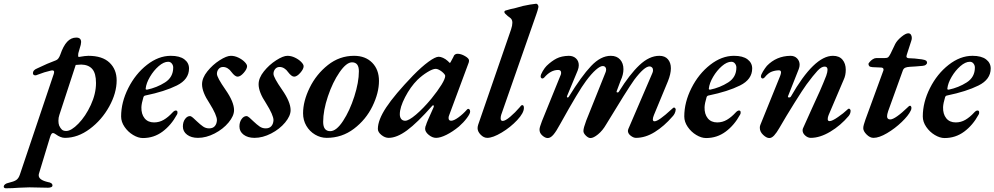

<svg xmlns="http://www.w3.org/2000/svg" viewBox="-135 -727 5345 1032"><path d="M-115 275Q-114 268 -107 263Q-100 258 -90 256Q-60 249 -47.5 240.5Q-35 232 -28 211L149 -315Q156 -333 156 -340Q156 -351 140 -348Q104 -340 66 -325Q60 -322 55 -322Q49 -322 45.5 -325Q42 -328 42 -334Q42 -350 64 -359Q122 -387 166 -403Q180 -408 189 -433Q205 -480 226 -502.5Q247 -525 275 -525Q301 -525 301 -501Q301 -498 299 -486L286 -441Q285 -437 285 -430Q285 -419 290 -421Q324 -427 340 -427Q415 -427 453.5 -390.5Q492 -354 492 -295Q492 -227 452 -154.5Q412 -82 347.5 -34Q283 14 214 14Q191 14 165 -5Q155 -12 150 -12Q145 -12 141.5 -7Q138 -2 134 10L76 201Q73 209 73 215Q73 228 85.5 237Q98 246 124 252Q133 253 140 257.5Q147 262 147 270Q147 276 140 279Q133 282 123 282Q91 282 73 281L23 280Q9 280 -33 282Q-68 285 -103 285Q-115 285 -115 275ZM381 -281Q381 -333 361 -356Q341 -379 302 -380Q294 -380 272 -378L184 -109Q179 -95 179 -78Q179 -63 183 -52Q190 -37 198 -30Q206 -23 221 -23Q248 -23 286.5 -62.5Q325 -102 353 -162.5Q381 -223 381 -281Z M516 -101Q516 -177 554.5 -253.5Q593 -330 655 -378.5Q717 -427 783 -427Q831 -427 856 -408Q881 -389 881 -359Q881 -300 815.5 -267.5Q750 -235 648 -214Q639 -213 636 -205Q626 -172 625 -151Q624 -114 642 -91.5Q660 -69 693 -69Q721 -69 745 -83Q769 -97 792 -122Q802 -133 810 -133Q819 -133 819 -123Q819 -114 816 -111Q785 -54 738.5 -19.5Q692 15 633 15Q608 15 580.5 -1.5Q553 -18 534.5 -45Q516 -72 516 -101ZM796 -364Q796 -376 788.5 -385.5Q781 -395 769 -395Q745 -395 718 -371.5Q691 -348 671 -314Q651 -280 648 -251V-249Q648 -245 655 -245Q708 -256 752 -284Q796 -312 796 -364Z M848 -47Q848 -71 859.5 -87Q871 -103 886 -103Q892 -103 902 -94.5Q912 -86 923 -75Q942 -57 956.5 -47Q971 -37 989 -37Q1009 -37 1019.5 -49Q1030 -61 1031 -81Q1031 -108 991 -172Q951 -232 951 -274Q951 -308 979.5 -343.5Q1008 -379 1045.5 -403Q1083 -427 1106 -427Q1126 -427 1146 -417.5Q1166 -408 1179.5 -394.5Q1193 -381 1193 -371Q1193 -356 1175 -335.5Q1157 -315 1142 -315Q1128 -315 1109 -340Q1101 -352 1089 -359.5Q1077 -367 1064 -367Q1049 -367 1040 -356Q1031 -345 1031 -330Q1031 -311 1077 -245Q1123 -179 1123 -135Q1123 -104 1093.5 -68.5Q1064 -33 1018.5 -9.5Q973 14 929 14Q893 14 870.5 -3Q848 -20 848 -47Z M1152 -47Q1152 -71 1163.5 -87Q1175 -103 1190 -103Q1196 -103 1206 -94.5Q1216 -86 1227 -75Q1246 -57 1260.5 -47Q1275 -37 1293 -37Q1313 -37 1323.5 -49Q1334 -61 1335 -81Q1335 -108 1295 -172Q1255 -232 1255 -274Q1255 -308 1283.5 -343.5Q1312 -379 1349.5 -403Q1387 -427 1410 -427Q1430 -427 1450 -417.5Q1470 -408 1483.5 -394.5Q1497 -381 1497 -371Q1497 -356 1479 -335.5Q1461 -315 1446 -315Q1432 -315 1413 -340Q1405 -352 1393 -359.5Q1381 -367 1368 -367Q1353 -367 1344 -356Q1335 -345 1335 -330Q1335 -311 1381 -245Q1427 -179 1427 -135Q1427 -104 1397.5 -68.5Q1368 -33 1322.5 -9.5Q1277 14 1233 14Q1197 14 1174.5 -3Q1152 -20 1152 -47Z M1494 -118Q1494 -183 1529.5 -255.5Q1565 -328 1627.5 -377.5Q1690 -427 1768 -427Q1829 -427 1865.5 -390Q1902 -353 1902 -292Q1902 -228 1867 -156Q1832 -84 1767.5 -35Q1703 14 1621 14Q1588 14 1558.5 -3.5Q1529 -21 1511.5 -51Q1494 -81 1494 -118ZM1794 -344Q1794 -392 1757 -392Q1727 -392 1690 -338.5Q1653 -285 1627.5 -209Q1602 -133 1602 -72Q1602 -22 1640 -22Q1673 -22 1709 -77Q1745 -132 1769.5 -208.5Q1794 -285 1794 -344Z M1896 -34Q1896 -82 1941 -150Q1986 -218 2085 -321Q2131 -368 2168 -395Q2205 -422 2223 -422Q2233 -422 2246.5 -416Q2260 -410 2272 -399Q2281 -389 2282 -389Q2284 -389 2285 -390Q2286 -391 2288 -395Q2293 -405 2298.5 -414.5Q2304 -424 2304 -426Q2306 -431 2311.5 -434.5Q2317 -438 2324 -438Q2343 -438 2364.5 -425.5Q2386 -413 2386 -402Q2386 -393 2383 -387L2279 -107Q2276 -100 2276 -93Q2276 -78 2290 -78Q2304 -78 2328.5 -95.5Q2353 -113 2375 -138Q2379 -142 2381 -142Q2386 -142 2389 -138Q2392 -134 2392 -127Q2392 -116 2374.5 -92.5Q2357 -69 2332 -47Q2298 -19 2265 -2.5Q2232 14 2209 14Q2189 14 2169.5 -2Q2150 -18 2150 -35Q2150 -45 2156 -58Q2155 -61 2195 -149Q2197 -155 2197 -156Q2197 -160 2194.5 -161Q2192 -162 2189 -159Q2108 -67 2053 -26.5Q1998 14 1954 14Q1934 14 1915 -1.5Q1896 -17 1896 -34ZM2184 -197Q2218 -239 2238 -271.5Q2258 -304 2258 -319Q2258 -327 2240 -342Q2220 -357 2207 -357Q2191 -357 2162.5 -339.5Q2134 -322 2109 -298Q2071 -260 2042.5 -205Q2014 -150 2014 -113Q2014 -97 2021.5 -87.5Q2029 -78 2043 -78Q2062 -78 2101 -111Q2140 -144 2184 -197Z M2432 -38Q2432 -46 2435 -56L2612 -569Q2619 -590 2619 -605Q2619 -623 2606 -632Q2596 -638 2580 -654Q2576 -658 2576 -663Q2576 -668 2581 -670Q2610 -679 2636 -684L2676 -695Q2694 -699 2714.5 -702.5Q2735 -706 2747 -707Q2752 -707 2756 -701Q2760 -695 2759 -689Q2755 -670 2748 -651L2559 -110Q2556 -100 2556 -91Q2556 -77 2567 -77Q2581 -77 2607.5 -99.5Q2634 -122 2658 -150Q2666 -162 2672 -162Q2681 -162 2681 -147Q2681 -120 2645 -81.5Q2609 -43 2561.5 -14.5Q2514 14 2484 14Q2465 14 2448.5 -3Q2432 -20 2432 -38Z M2765 -32Q2765 -42 2778 -76L2879 -325Q2881 -329 2881 -336Q2881 -351 2865 -351Q2825 -351 2790 -310Q2785 -305 2780 -305Q2777 -305 2774 -308Q2771 -311 2771 -316Q2771 -326 2782 -344.5Q2793 -363 2803 -373Q2830 -399 2856.5 -412.5Q2883 -426 2922 -427Q2946 -427 2961 -413Q2976 -399 2976 -376Q2976 -363 2970 -348L2913 -211L2912 -207Q2912 -203 2916 -203Q2921 -203 2923 -208Q2990 -317 3042 -372Q3094 -427 3148 -427Q3180 -427 3198 -407Q3216 -387 3216 -355Q3216 -326 3201 -294L3180 -238L3179 -234Q3179 -230 3184 -230Q3190 -230 3192 -235Q3249 -327 3302 -377Q3355 -427 3409 -427Q3439 -427 3455 -408.5Q3471 -390 3471 -360Q3471 -330 3455 -290L3380 -109Q3374 -94 3374 -86Q3374 -75 3383 -75Q3405 -75 3474 -139Q3484 -149 3488 -149Q3491 -149 3494 -145.5Q3497 -142 3497 -138Q3495 -116 3479 -100Q3435 -49 3384.5 -17.5Q3334 14 3283 14Q3270 14 3255 2.5Q3240 -9 3240 -24Q3240 -27 3242 -33L3371 -333Q3375 -341 3375 -350Q3375 -359 3369.5 -364.5Q3364 -370 3357 -370Q3329 -371 3274 -298Q3233 -240 3123 -58Q3104 -25 3079.5 -5Q3055 15 3039 15Q3027 15 3013.5 1.5Q3000 -12 3001 -24Q3001 -39 3016 -79L3119 -336Q3123 -345 3123 -353Q3123 -362 3118 -367Q3113 -372 3106 -372Q3092 -373 3068 -352Q3044 -331 3015 -292Q2977 -242 2877 -62Q2855 -21 2839.5 -3Q2824 15 2809 15Q2795 15 2779.5 1Q2764 -13 2765 -32Z M3543 -101Q3543 -177 3581.5 -253.5Q3620 -330 3682 -378.5Q3744 -427 3810 -427Q3858 -427 3883 -408Q3908 -389 3908 -359Q3908 -300 3842.5 -267.5Q3777 -235 3675 -214Q3666 -213 3663 -205Q3653 -172 3652 -151Q3651 -114 3669 -91.5Q3687 -69 3720 -69Q3748 -69 3772 -83Q3796 -97 3819 -122Q3829 -133 3837 -133Q3846 -133 3846 -123Q3846 -114 3843 -111Q3812 -54 3765.5 -19.5Q3719 15 3660 15Q3635 15 3607.5 -1.5Q3580 -18 3561.5 -45Q3543 -72 3543 -101ZM3823 -364Q3823 -376 3815.5 -385.5Q3808 -395 3796 -395Q3772 -395 3745 -371.5Q3718 -348 3698 -314Q3678 -280 3675 -251V-249Q3675 -245 3682 -245Q3735 -256 3779 -284Q3823 -312 3823 -364Z M3949 -40Q3949 -49 3952 -56L4058 -318Q4063 -331 4063 -338Q4063 -349 4052 -349Q4033 -349 4013.5 -342Q3994 -335 3974 -310Q3969 -305 3964 -305Q3961 -305 3958 -308Q3955 -311 3955 -316Q3955 -325 3966 -343Q3977 -361 3987 -373Q4038 -426 4114 -427Q4136 -427 4149.5 -413Q4163 -399 4163 -379Q4163 -368 4158 -355L4101 -211L4100 -208Q4100 -203 4107 -203Q4113 -203 4116 -208Q4241 -427 4342 -427Q4376 -427 4393.5 -406Q4411 -385 4411 -352Q4411 -322 4400 -299L4319 -109Q4314 -97 4314 -87Q4314 -76 4324 -76Q4338 -76 4369.5 -98Q4401 -120 4414 -133Q4424 -143 4428 -143Q4431 -143 4434 -139.5Q4437 -136 4437 -132Q4437 -117 4427 -104Q4383 -52 4327.5 -19Q4272 14 4223 14Q4207 14 4193 1.5Q4179 -11 4179 -26Q4179 -33 4181 -37Q4221 -126 4230 -146Q4276 -243 4306 -320Q4313 -340 4313 -352Q4313 -369 4298 -369Q4281 -370 4259 -346.5Q4237 -323 4200 -273Q4181 -247 4135 -173.5Q4089 -100 4054 -39Q4039 -13 4026 1Q4013 15 4000 15Q3985 15 3967 -2Q3949 -19 3949 -40Z M4505 -38Q4505 -47 4508.5 -58.5Q4512 -70 4517 -85L4611 -342Q4614 -348 4614 -353Q4614 -359 4610 -361.5Q4606 -364 4601 -364L4555 -366Q4541 -367 4537 -372Q4533 -377 4533 -384Q4533 -386 4539.5 -394Q4546 -402 4556 -408.5Q4566 -415 4576 -415H4620Q4633 -415 4638 -418.5Q4643 -422 4651 -437L4677 -491Q4687 -510 4710 -529Q4733 -548 4747 -548Q4756 -548 4761 -541Q4766 -534 4766 -523Q4766 -515 4763 -507L4739 -433L4737 -424Q4737 -414 4753 -414Q4776 -414 4820 -408Q4838 -405 4843 -401Q4848 -397 4848 -389Q4848 -385 4842 -379.5Q4836 -374 4824 -373Q4781 -369 4756 -368Q4739 -367 4730.5 -363Q4722 -359 4718 -349L4639 -130Q4633 -112 4633 -102Q4633 -85 4650 -85Q4676 -85 4747 -153Q4751 -158 4755.5 -158.5Q4760 -159 4761 -156Q4764 -153 4764 -147Q4764 -139 4760 -132Q4748 -106 4711.5 -71Q4675 -36 4632.5 -11Q4590 14 4560 14Q4541 14 4523 -4Q4505 -22 4505 -38Z M4825 -101Q4825 -177 4863.5 -253.5Q4902 -330 4964 -378.5Q5026 -427 5092 -427Q5140 -427 5165 -408Q5190 -389 5190 -359Q5190 -300 5124.5 -267.5Q5059 -235 4957 -214Q4948 -213 4945 -205Q4935 -172 4934 -151Q4933 -114 4951 -91.5Q4969 -69 5002 -69Q5030 -69 5054 -83Q5078 -97 5101 -122Q5111 -133 5119 -133Q5128 -133 5128 -123Q5128 -114 5125 -111Q5094 -54 5047.5 -19.5Q5001 15 4942 15Q4917 15 4889.5 -1.5Q4862 -18 4843.5 -45Q4825 -72 4825 -101ZM5105 -364Q5105 -376 5097.5 -385.5Q5090 -395 5078 -395Q5054 -395 5027 -371.5Q5000 -348 4980 -314Q4960 -280 4957 -251V-249Q4957 -245 4964 -245Q5017 -256 5061 -284Q5105 -312 5105 -364Z"/></svg>

Font: EB Garamond SemiBold
Style: Italic
Weight: 600
Italic angle: -17.2°
Designer: Georg Duffner and Octavio Pardo
Foundry: Georg Duffner
Version: Version 1.000